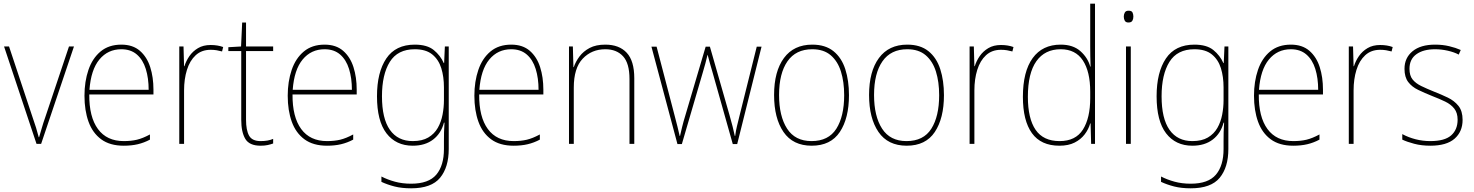

<svg xmlns="http://www.w3.org/2000/svg" viewBox="-20 -780 7992 1041"><path d="M178 0 2 -528H29L157 -143Q168 -112 175.5 -87.5Q183 -63 190 -36H192Q200 -62 207 -87Q214 -112 225 -143L354 -528H381L203 0Z M638 -538Q700 -538 738.5 -504.5Q777 -471 794.5 -416Q812 -361 812 -294V-268H464Q463 -146 511 -80.5Q559 -15 651 -15Q691 -15 722.5 -22.5Q754 -30 793 -51V-23Q761 -6 727 2Q693 10 651 10Q576 10 529 -24.5Q482 -59 460 -120Q438 -181 438 -261Q438 -338 459.5 -401Q481 -464 525.5 -501Q570 -538 638 -538ZM638 -513Q565 -513 519 -457.5Q473 -402 465 -293H786Q786 -356 770.5 -406Q755 -456 722 -484.5Q689 -513 638 -513Z M1122 -536Q1160 -536 1190 -525L1184 -501Q1169 -505 1154.5 -507.5Q1140 -510 1122 -510Q1073 -510 1041 -480.5Q1009 -451 993.5 -401Q978 -351 978 -290V0H952V-528H975L978 -421H980Q989 -450 1007 -476Q1025 -502 1053.5 -519Q1082 -536 1122 -536Z M1393 -15Q1414 -15 1430.5 -18Q1447 -21 1461 -27V-2Q1447 3 1431 6.5Q1415 10 1393 10Q1332 10 1310 -27Q1288 -64 1288 -130V-503H1218V-524L1287 -528L1293 -658H1314V-528H1461V-503H1314V-131Q1314 -74 1330.5 -44.5Q1347 -15 1393 -15Z M1740 -538Q1802 -538 1840.5 -504.5Q1879 -471 1896.5 -416Q1914 -361 1914 -294V-268H1566Q1565 -146 1613 -80.5Q1661 -15 1753 -15Q1793 -15 1824.5 -22.5Q1856 -30 1895 -51V-23Q1863 -6 1829 2Q1795 10 1753 10Q1678 10 1631 -24.5Q1584 -59 1562 -120Q1540 -181 1540 -261Q1540 -338 1561.5 -401Q1583 -464 1627.5 -501Q1672 -538 1740 -538ZM1740 -513Q1667 -513 1621 -457.5Q1575 -402 1567 -293H1888Q1888 -356 1872.5 -406Q1857 -456 1824 -484.5Q1791 -513 1740 -513Z M2229 -538Q2296 -538 2332 -508.5Q2368 -479 2386 -438H2388L2392 -528H2413V28Q2413 127 2366 184Q2319 241 2209 241Q2158 241 2119 231Q2080 221 2048 206V177Q2081 194 2121 205Q2161 216 2209 216Q2304 216 2345.5 167Q2387 118 2387 28V-15Q2387 -42 2387.5 -63.5Q2388 -85 2390 -115H2387Q2372 -57 2328.5 -23.5Q2285 10 2218 10Q2127 10 2075.5 -57Q2024 -124 2024 -258Q2024 -388 2074.5 -463Q2125 -538 2229 -538ZM2229 -513Q2136 -513 2093.5 -444.5Q2051 -376 2051 -258Q2051 -137 2094 -76Q2137 -15 2218 -15Q2269 -15 2302 -34.5Q2335 -54 2353.5 -86.5Q2372 -119 2379.5 -158.5Q2387 -198 2387 -237V-306Q2387 -364 2372.5 -410.5Q2358 -457 2323.5 -485Q2289 -513 2229 -513Z M2752 -538Q2814 -538 2852.5 -504.5Q2891 -471 2908.5 -416Q2926 -361 2926 -294V-268H2578Q2577 -146 2625 -80.5Q2673 -15 2765 -15Q2805 -15 2836.5 -22.5Q2868 -30 2907 -51V-23Q2875 -6 2841 2Q2807 10 2765 10Q2690 10 2643 -24.5Q2596 -59 2574 -120Q2552 -181 2552 -261Q2552 -338 2573.5 -401Q2595 -464 2639.5 -501Q2684 -538 2752 -538ZM2752 -513Q2679 -513 2633 -457.5Q2587 -402 2579 -293H2900Q2900 -356 2884.5 -406Q2869 -456 2836 -484.5Q2803 -513 2752 -513Z M3262 -538Q3337 -538 3378 -494Q3419 -450 3419 -356V0H3393V-352Q3393 -437 3358 -475Q3323 -513 3262 -513Q3188 -513 3139.5 -462Q3091 -411 3091 -305V0H3065V-528H3086L3089 -416H3091Q3101 -446 3122 -474Q3143 -502 3177 -520Q3211 -538 3262 -538Z M3843 -389Q3835 -414 3829.5 -435.5Q3824 -457 3817 -482H3816Q3810 -457 3804 -434.5Q3798 -412 3791 -389L3677 1H3653L3512 -527H3540L3637 -156Q3648 -116 3653.5 -92Q3659 -68 3665 -43H3667Q3672 -65 3678.5 -92Q3685 -119 3697 -158L3806 -527H3829L3935 -157Q3945 -122 3952 -94.5Q3959 -67 3964 -43H3966Q3970 -73 3975.5 -95Q3981 -117 3990 -154L4083 -527H4109L3977 1H3953Z M4583 -264Q4583 -139 4533.5 -64.5Q4484 10 4381 10Q4279 10 4228 -64.5Q4177 -139 4177 -265Q4177 -393 4230.5 -465.5Q4284 -538 4384 -538Q4455 -538 4499 -502.5Q4543 -467 4563 -405Q4583 -343 4583 -264ZM4204 -265Q4204 -150 4247.5 -82.5Q4291 -15 4380 -15Q4472 -15 4514.5 -82Q4557 -149 4557 -264Q4557 -336 4539.5 -392Q4522 -448 4484 -480.5Q4446 -513 4384 -513Q4295 -513 4249.5 -447.5Q4204 -382 4204 -265Z M5098 -264Q5098 -139 5048.5 -64.5Q4999 10 4896 10Q4794 10 4743 -64.5Q4692 -139 4692 -265Q4692 -393 4745.5 -465.5Q4799 -538 4899 -538Q4970 -538 5014 -502.5Q5058 -467 5078 -405Q5098 -343 5098 -264ZM4719 -265Q4719 -150 4762.5 -82.5Q4806 -15 4895 -15Q4987 -15 5029.5 -82Q5072 -149 5072 -264Q5072 -336 5054.5 -392Q5037 -448 4999 -480.5Q4961 -513 4899 -513Q4810 -513 4764.5 -447.5Q4719 -382 4719 -265Z M5407 -536Q5445 -536 5475 -525L5469 -501Q5454 -505 5439.5 -507.5Q5425 -510 5407 -510Q5358 -510 5326 -480.5Q5294 -451 5278.5 -401Q5263 -351 5263 -290V0H5237V-528H5260L5263 -421H5265Q5274 -450 5292 -476Q5310 -502 5338.5 -519Q5367 -536 5407 -536Z M5724 10Q5624 10 5575 -58Q5526 -126 5526 -255Q5526 -392 5579 -465Q5632 -538 5731 -538Q5798 -538 5838 -502.5Q5878 -467 5891 -419H5893Q5892 -448 5891.5 -474.5Q5891 -501 5891 -527V-760H5917V0H5896L5893 -111H5891Q5882 -79 5861 -51.5Q5840 -24 5806.5 -7Q5773 10 5724 10ZM5725 -15Q5812 -15 5851.5 -77.5Q5891 -140 5891 -248V-283Q5891 -392 5851 -452.5Q5811 -513 5731 -513Q5645 -513 5599 -448Q5553 -383 5553 -255Q5553 -137 5595 -76Q5637 -15 5725 -15Z M6099 -722Q6116 -722 6120.5 -712Q6125 -702 6125 -690Q6125 -677 6119.5 -667.5Q6114 -658 6098 -658Q6084 -658 6078.5 -667.5Q6073 -677 6073 -690Q6073 -702 6078.5 -712Q6084 -722 6099 -722ZM6111 -528V0H6085V-528Z M6456 -538Q6523 -538 6559 -508.5Q6595 -479 6613 -438H6615L6619 -528H6640V28Q6640 127 6593 184Q6546 241 6436 241Q6385 241 6346 231Q6307 221 6275 206V177Q6308 194 6348 205Q6388 216 6436 216Q6531 216 6572.5 167Q6614 118 6614 28V-15Q6614 -42 6614.5 -63.5Q6615 -85 6617 -115H6614Q6599 -57 6555.5 -23.5Q6512 10 6445 10Q6354 10 6302.5 -57Q6251 -124 6251 -258Q6251 -388 6301.5 -463Q6352 -538 6456 -538ZM6456 -513Q6363 -513 6320.5 -444.5Q6278 -376 6278 -258Q6278 -137 6321 -76Q6364 -15 6445 -15Q6496 -15 6529 -34.5Q6562 -54 6580.5 -86.5Q6599 -119 6606.5 -158.5Q6614 -198 6614 -237V-306Q6614 -364 6599.5 -410.5Q6585 -457 6550.5 -485Q6516 -513 6456 -513Z M6979 -538Q7041 -538 7079.5 -504.5Q7118 -471 7135.5 -416Q7153 -361 7153 -294V-268H6805Q6804 -146 6852 -80.5Q6900 -15 6992 -15Q7032 -15 7063.5 -22.5Q7095 -30 7134 -51V-23Q7102 -6 7068 2Q7034 10 6992 10Q6917 10 6870 -24.5Q6823 -59 6801 -120Q6779 -181 6779 -261Q6779 -338 6800.5 -401Q6822 -464 6866.5 -501Q6911 -538 6979 -538ZM6979 -513Q6906 -513 6860 -457.5Q6814 -402 6806 -293H7127Q7127 -356 7111.5 -406Q7096 -456 7063 -484.5Q7030 -513 6979 -513Z M7463 -536Q7501 -536 7531 -525L7525 -501Q7510 -505 7495.5 -507.5Q7481 -510 7463 -510Q7414 -510 7382 -480.5Q7350 -451 7334.5 -401Q7319 -351 7319 -290V0H7293V-528H7316L7319 -421H7321Q7330 -450 7348 -476Q7366 -502 7394.5 -519Q7423 -536 7463 -536Z M7910 -130Q7910 -66 7866.5 -28Q7823 10 7735 10Q7687 10 7647.5 -0.5Q7608 -11 7583 -23V-53Q7616 -35 7655 -25Q7694 -15 7735 -15Q7813 -15 7848 -46Q7883 -77 7883 -131Q7883 -168 7865 -191Q7847 -214 7816 -229Q7785 -244 7746 -259Q7704 -276 7669.5 -292.5Q7635 -309 7615 -335.5Q7595 -362 7595 -407Q7595 -466 7638.5 -502Q7682 -538 7761 -538Q7802 -538 7837.5 -529.5Q7873 -521 7900 -509L7889 -484Q7865 -497 7830 -505Q7795 -513 7761 -513Q7697 -513 7659.5 -486Q7622 -459 7622 -407Q7622 -370 7639 -349Q7656 -328 7686 -313.5Q7716 -299 7753 -284Q7794 -268 7829.5 -251Q7865 -234 7887.5 -206Q7910 -178 7910 -130Z"/></svg>

Font: Noto Sans Bengali SemiCondensed Thin
Style: Regular
Weight: 100
Width: 4
Designer: Joana Ranito - Universal Thirst; Jelle Bosma - Monotype Design Team
Foundry: Universal Thirst ehf.
Version: Version 3.000; ttfautohint (v1.8.4.7-5d5b)